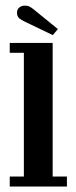

<svg xmlns="http://www.w3.org/2000/svg" viewBox="-20 -680 278 700"><path d="M15.5 0V-36.5H67V-487.5H15.5V-523.5H172V-36.5H224V0ZM172.5 -552 70.5 -601Q56.5 -607.5 49.2 -614.2Q42 -621 42 -634Q42 -645.5 50.2 -652.5Q58.5 -659.5 71 -659.5Q81 -659.5 88 -655.8Q95 -652 102.5 -646L191 -574Z"/></svg>

Font: Imbue 10pt SemiBold
Style: Regular
Weight: 600
Designer: Tyler Finck
Foundry: Etcetera Type Company
Version: Version 1.102; ttfautohint (v1.8.3)